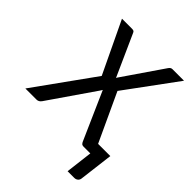

<svg xmlns="http://www.w3.org/2000/svg" viewBox="-270 -767 1047 1047"><g transform="rotate(45 253.5 -243.0)"><path d="M316.4 -345.7 445.8 -66.9H540L515.6 130.9Q514.2 142.1 505.6 149.2Q497.1 156.2 484.9 156.2H433.6L452.6 0H399.9Q390.6 0 385.7 -5.1Q380.9 -10.3 378.4 -16.1L255.9 -293Q252.9 -287.6 249 -281.7L65.9 -16.1Q54.7 0 37.6 0H-48.3L197.8 -342.8L55.2 -641.6H132.8Q142.1 -641.6 146.5 -638.7Q150.9 -635.7 153.3 -628.9L260.7 -390.1Q262.7 -394 264.9 -397.5Q267.1 -400.9 270 -404.8L423.3 -628.4Q432.1 -641.6 444.3 -641.6H533.7Z"/></g></svg>

Font: Carlito
Style: Italic
Weight: 400
Italic angle: -7°
Designer: Lukasz Dziedzic
Foundry: tyPoland Lukasz Dziedzic
Version: Version 1.104